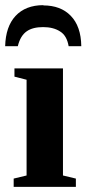

<svg xmlns="http://www.w3.org/2000/svg" viewBox="-31 -724 335 744"><path d="M213 -44 263 -32V0H22V-32L72 -44V-415L25 -427V-459H213ZM137 -704V-703Q204 -703 243 -663Q283 -622 284 -545H235Q228 -586 202 -602Q176 -619 136 -619Q96 -619 73 -603Q48 -586 38 -545H-11Q-9 -621 29 -662Q68 -704 137 -704Z"/></svg>

Font: Libra Serif Modern
Style: Bold
Weight: 700
Designer: Stefan Peev, Context Ltd
Foundry: Ascender Corporation
Version: Version 1.000